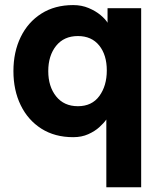

<svg xmlns="http://www.w3.org/2000/svg" viewBox="-20 -541 638 775"><path d="M549.8 -507.8V214.8H409.2V-58.6Q399.4 -44.4 381.1 -27.8Q362.8 -11.2 336.2 0.7Q309.6 12.7 275.4 12.7Q201.2 12.7 147 -21.7Q92.8 -56.2 63.5 -116.5Q34.2 -176.8 34.2 -253.9Q34.2 -331.1 63.5 -391.4Q92.8 -451.7 147 -486.1Q201.2 -520.5 275.4 -520.5Q309.6 -520.5 337.9 -508.5Q366.2 -496.6 386 -480Q405.8 -463.4 414.1 -449.2V-507.8ZM411.1 -256.8Q411.1 -319.3 380.4 -357.4Q349.6 -395.5 294.4 -395.5Q238.3 -395.5 206.5 -356Q174.8 -316.4 174.8 -253.9Q174.8 -191.9 206.5 -152.1Q238.3 -112.3 294.4 -112.3Q351.1 -112.3 381.1 -153.6Q411.1 -194.8 411.1 -256.8Z"/></svg>

Font: Giphurs
Style: Bold
Weight: 700
Version: Version 0.920; ttfautohint (v1.8.4.7-5d5b)